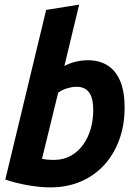

<svg xmlns="http://www.w3.org/2000/svg" viewBox="-20 -797 600 832"><path d="M198 15Q153 15 99.5 5.5Q46 -4 3 -19L180 -754L323 -777L259 -511Q283 -524 309.5 -530Q336 -536 360 -536Q410 -536 445.5 -514Q481 -492 500.5 -446.5Q520 -401 520 -330Q520 -254 496.5 -190.5Q473 -127 430.5 -81Q388 -35 329 -10Q270 15 198 15ZM213 -104Q254 -104 286 -121.5Q318 -139 340 -169.5Q362 -200 373 -238.5Q384 -277 384 -319Q384 -358 375 -380Q366 -402 350 -411.5Q334 -421 312 -421Q294 -421 271.5 -414.5Q249 -408 232 -395L162 -109Q175 -106 188 -105Q201 -104 213 -104Z"/></svg>

Font: Ubuntu Sans Mono
Style: Italic
Weight: 400
Italic angle: -13.5°
Monospace: yes
Designer: Dalton Maag Ltd
Foundry: Dalton Maag Ltd
Version: Version 1.006